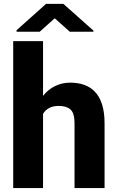

<svg xmlns="http://www.w3.org/2000/svg" viewBox="-20 -960 602 980"><path d="M47.4 -750V0H199.7V-378.9C214.8 -403.8 239.7 -419.4 280.3 -419.4C305.7 -419.4 325.2 -413.6 339.4 -401.4C353.5 -389.2 360.4 -365.7 360.4 -332V0H513.7V-331.1C513.7 -482.4 441.9 -538.1 337.9 -538.1C281.2 -538.1 233.4 -513.2 199.7 -470.7V-750ZM215.3 -940.4 64.5 -805.7V-797.9H182.6L259.3 -866.7L336.4 -797.9H457V-803.7L303.2 -940.4Z"/></svg>

Font: Vazirmatn ExtraBold
Style: Regular
Weight: 800
Designer: Saber Rastikerdar
Foundry: Saber Rastikerdar
Version: Version 33.003